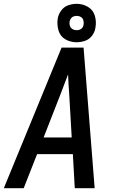

<svg xmlns="http://www.w3.org/2000/svg" viewBox="-26 -984 622 1004"><path d="M-6 0H98L168 -178H355L365 0H469L411 -735H296ZM202 -265 290 -490Q300 -516 310 -542.5Q320 -569 330 -595Q331 -569 332.5 -542.5Q334 -516 336 -490L349 -265ZM375 -763Q396 -763 418.5 -770.5Q441 -778 455.5 -797.5Q470 -817 473 -839Q479 -871 470 -901.5Q461 -932 434 -948Q407 -964 375 -964Q353 -964 331 -956.5Q309 -949 294.5 -929.5Q280 -910 276 -888Q271 -855 280 -824.5Q289 -794 315.5 -778.5Q342 -763 375 -763ZM375 -826Q363 -826 353 -832Q343 -838 339.5 -849Q336 -860 338 -872Q340 -880 345 -887.5Q350 -895 358.5 -898Q367 -901 375 -901Q387 -901 397 -895Q407 -889 410 -877.5Q413 -866 411 -854Q410 -846 404.5 -839Q399 -832 391 -829Q383 -826 375 -826Z"/></svg>

Font: Iosevka Sparkle Medium
Style: Italic
Weight: 500
Italic angle: -9°
Designer: Belleve Invis
Foundry: Belleve Invis
Version: Version 4.5.0; ttfautohint (v1.8.3)